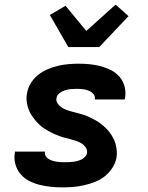

<svg xmlns="http://www.w3.org/2000/svg" viewBox="-20 -804 640 832"><path d="M252 8Q226 8 201 5.5Q176 3 152 -3Q128 -9 106.5 -20Q85 -31 69.5 -49Q54 -67 47 -91Q40 -115 44 -140L45 -147H175V-146Q173 -136 178 -128Q183 -120 190 -115.5Q197 -111 206 -108Q215 -105 224 -103.5Q233 -102 242 -101.5Q251 -101 261 -101Q270 -101 279.5 -101.5Q289 -102 297.5 -103Q306 -104 315.5 -106.5Q325 -109 333 -113Q341 -117 348.5 -124.5Q356 -132 357 -141Q359 -154 351.5 -165Q344 -176 333.5 -182.5Q323 -189 311 -193Q299 -197 286.5 -200.5Q274 -204 261.5 -207Q249 -210 237 -214.5Q225 -219 214 -224Q203 -229 192 -235Q181 -241 170.5 -248Q160 -255 151 -263.5Q142 -272 134 -281.5Q126 -291 119 -301Q112 -311 107 -322.5Q102 -334 99 -346.5Q96 -359 95 -372Q94 -385 97 -399Q100 -421 112.5 -442Q125 -463 144 -478.5Q163 -494 185.5 -503.5Q208 -513 230.5 -518.5Q253 -524 276 -526Q299 -528 321 -528Q346 -528 370.5 -525.5Q395 -523 418.5 -516.5Q442 -510 463 -499Q484 -488 499 -470Q514 -452 520 -428.5Q526 -405 522 -380L520 -373H390L391 -374Q393 -388 384 -397.5Q375 -407 363.5 -411.5Q352 -416 338.5 -417.5Q325 -419 312 -419Q300 -419 287.5 -418Q275 -417 262 -413Q249 -409 238 -400.5Q227 -392 225 -380Q222 -367 229.5 -356Q237 -345 247.5 -338Q258 -331 270 -327Q282 -323 294.5 -319.5Q307 -316 319.5 -313Q332 -310 344 -306Q356 -302 367.5 -296.5Q379 -291 390 -285Q401 -279 411 -272Q421 -265 430.5 -256.5Q440 -248 448 -239Q456 -230 462.5 -219.5Q469 -209 474.5 -197.5Q480 -186 482.5 -173.5Q485 -161 486 -148Q487 -135 485 -122Q481 -99 467.5 -77.5Q454 -56 434.5 -40.5Q415 -25 392 -16Q369 -7 345.5 -1.5Q322 4 298.5 6Q275 8 252 8ZM276 -600 196 -739 264 -779 354 -670 481 -784 537 -734 410 -600Z"/></svg>

Font: Iosevka XBd Ex Obl
Style: Regular
Weight: 800
Width: 7
Italic angle: -9°
Monospace: yes
Designer: Belleve Invis
Foundry: Belleve Invis
Version: Version 32.5.0; ttfautohint (v1.8.4)